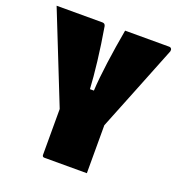

<svg xmlns="http://www.w3.org/2000/svg" viewBox="-127 -807 854 914"><g transform="rotate(20 300.0 -350.0)"><path d="M413 0H198Q187 0 187 -11V-243Q141 -357 96 -471.5Q51 -586 5 -700H237Q250 -700 253 -687Q268 -599 277.5 -518.5Q287 -438 290 -381H310Q313 -441 324.5 -526Q336 -611 352 -700H575Q583 -700 586.5 -694.5Q590 -689 588 -681Q544 -571 500.5 -461.5Q457 -352 413 -243Z"/></g></svg>

Font: Recursive Mn Lnr St XBk
Style: Regular
Weight: 1000
Monospace: yes
Version: Version 1.079;hotconv 1.0.112;makeotfexe 2.5.65598; ttfautoh